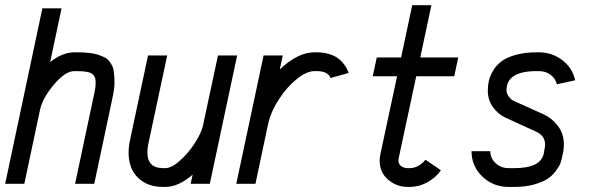

<svg xmlns="http://www.w3.org/2000/svg" viewBox="-23 -716 2294 748"><path d="M275.9 -512.2Q302.2 -512.2 323.5 -510Q344.7 -507.8 359.6 -502.7Q374.5 -497.6 385.5 -491.9Q396.5 -486.3 403.3 -476.8Q410.2 -467.3 414.3 -459.5Q418.5 -451.7 420.2 -438.5Q421.9 -425.3 422.4 -416.3Q422.9 -407.2 422.9 -391.6Q422.9 -371.6 417 -343.3L344.2 0H269.5L345.7 -358.9Q349.6 -376 349.6 -391.6Q349.6 -403.8 347.9 -410.9Q346.2 -418 339.4 -425.3Q332.5 -432.6 316.9 -435.8Q301.3 -439 275.9 -439H267.1Q231 -439 186.8 -386.2Q142.6 -333.5 132.8 -287.6L71.8 0H-2.9L142.1 -683.6H216.8L172.4 -474.1Q220.2 -512.2 267.1 -512.2Z M555.2 -157.2Q551.3 -139.2 551.3 -121.6Q551.3 -61 612.3 -61H621.1Q645.5 -61 678.5 -90.6Q711.4 -120.1 736.3 -158.9Q761.2 -197.8 767.6 -226.1L826.2 -500H900.9L794.4 0H719.7L727.5 -35.6Q672.4 12.2 621.1 12.2H612.3Q550.8 12.2 514.4 -23.7Q478 -59.6 478 -121.6Q478 -144.5 483.9 -171.9L553.7 -500H628.4Z M1264.6 -412.1Q1254.9 -439 1210.4 -439H1201.7Q1171.9 -439 1133.5 -408.4Q1095.2 -377.9 1063.2 -328.6Q1031.2 -279.3 1021 -230.5L972.2 0H897.5L1003.9 -500H1078.6L1066.9 -445.3Q1137.2 -512.2 1201.7 -512.2H1210.4Q1236.3 -512.2 1257.6 -505.9Q1278.8 -499.5 1291.5 -490.7Q1304.2 -481.9 1314 -469.7Q1323.7 -457.5 1327.9 -449.2Q1332 -440.9 1335 -431.6Z M1573.7 12.2H1564.9Q1522.5 12.2 1489.3 -15.9Q1456.1 -43.9 1456.1 -89.8Q1456.1 -101.6 1458.5 -113.3L1523.9 -418.9H1429.2L1444.8 -492.2H1539.6L1583 -695.8H1657.7L1614.3 -492.2H1762.2L1746.6 -418.9H1598.6L1529.8 -97.7Q1529.3 -94.2 1529.3 -89.8Q1529.3 -76.7 1540 -68.8Q1550.8 -61 1564.9 -61H1573.7Q1591.3 -61 1607.9 -70.6Q1624.5 -80.1 1634.3 -93.8L1694.8 -52.7Q1674.8 -23.9 1642.1 -5.9Q1609.4 12.2 1573.7 12.2Z M2076.7 -439H2067.9Q1950.2 -439 1950.2 -364.3Q1950.2 -351.6 1959.5 -339.4Q1968.8 -327.1 1978 -323.2L2093.8 -271Q2125.5 -257.3 2149.7 -226.6Q2173.8 -195.8 2173.8 -152.3Q2173.8 -138.7 2171.4 -125L2166.5 -102.1Q2164.1 -89.8 2159.7 -78.6Q2155.3 -67.4 2142.1 -49.6Q2128.9 -31.7 2110.1 -19.3Q2091.3 -6.8 2057.9 2.7Q2024.4 12.2 1981.4 12.2H1958Q1898.4 12.2 1856.2 -28.1Q1814 -68.4 1814 -127H1887.2Q1887.2 -99.6 1908 -80.3Q1928.7 -61 1958 -61H1981.4Q2082.5 -61 2095.2 -116.7L2099.1 -138.7Q2100.6 -146.5 2100.6 -152.3Q2100.6 -187.5 2064.5 -203.6L1947.8 -256.8Q1918.5 -270 1897.9 -298.1Q1877.4 -326.2 1877.4 -362.8Q1877.4 -382.8 1881.6 -401.4Q1885.7 -419.9 1898.2 -440.9Q1910.6 -461.9 1930.7 -477.1Q1950.7 -492.2 1986.1 -502.2Q2021.5 -512.2 2067.9 -512.2H2076.7Q2127 -512.2 2167 -482.2Q2207 -452.1 2217.8 -403.3L2146.5 -387.7Q2141.1 -410.2 2122.1 -424.6Q2103 -439 2076.7 -439Z"/></svg>

Font: Anka/Coder Narrow
Style: Italic
Weight: 400
Width: 3
Italic angle: -12°
Monospace: yes
Version: Version 001.100